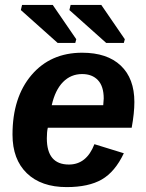

<svg xmlns="http://www.w3.org/2000/svg" viewBox="-20 -753 596 783"><path d="M517 -232H175Q171 -216 171 -189Q171 -82 261 -82Q333 -82 365 -165L485 -128Q449 -52 395 -21Q341 10 252 10Q148 10 89.5 -46.5Q31 -103 31 -204Q31 -356 108.5 -447Q186 -538 315 -538Q417 -538 472.5 -485.5Q528 -433 528 -337Q528 -292 517 -232ZM191 -324H401L403 -351Q403 -401 379.5 -426Q356 -451 315 -451Q269 -451 237 -418.5Q205 -386 191 -324ZM485 -578H413L263 -712L268 -733H393L489 -593ZM287 -578H215L65 -712L70 -733H195L291 -593Z"/></svg>

Font: Libra Sans
Style: Bold Italic
Weight: 700
Italic angle: -12°
Foundry: Context Ltd
Version: Version 1.002